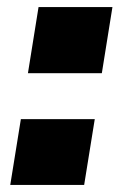

<svg xmlns="http://www.w3.org/2000/svg" viewBox="-20 -523 348 543"><path d="M59 -316 89 -503H298L268 -316ZM9 0 39 -186H248L218 0Z"/></svg>

Font: Nunito Sans 8pt Black
Style: Italic
Weight: 900
Italic angle: -9°
Version: Version 3.101;gftools[0.9.27]